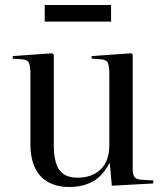

<svg xmlns="http://www.w3.org/2000/svg" viewBox="-20 -730 659 764"><path d="M256 14Q181 14 141 -29.5Q101 -73 101 -157V-432Q101 -467 95 -480Q89 -493 67 -494L30 -497L31 -507L188 -518L194 -513V-154Q194 -86 215.5 -54.5Q237 -23 289 -23Q346 -23 380.5 -56Q415 -89 415 -153V-432Q415 -467 409 -480Q403 -493 381 -494L344 -497L345 -507L502 -518L508 -513V-60Q508 -36 514.5 -26.5Q521 -17 540 -15L590 -12V0L425 9L417 -80H415Q387 -28 348 -7Q309 14 256 14ZM158 -644V-710H422V-644Z"/></svg>

Font: Display Regular
Style: Regular
Weight: 400
Designer: Latin by Veronika Burian and Jose Scaglione. Greek by Irene Vlachou. Cyrillic by Vera Evstafieva.
Foundry: TypeTogether
Version: Version 3.002